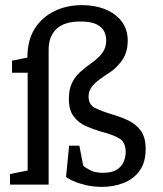

<svg xmlns="http://www.w3.org/2000/svg" viewBox="-20 -721 636 750"><path d="M379 9Q344 9 315 2Q286 -5 266 -14Q246 -23 238 -30L250 -152H290L305 -74Q315 -65 333.5 -55.5Q352 -46 383 -46Q417 -46 436 -58Q455 -70 463 -89Q471 -108 471 -127Q471 -164 448 -179Q425 -194 371 -208Q344 -216 315.5 -228.5Q287 -241 268 -266Q249 -291 249 -334Q249 -371 260.5 -395.5Q272 -420 292 -438.5Q312 -457 339 -476Q366 -495 380.5 -515.5Q395 -536 395 -562Q395 -583 386 -600Q377 -617 355 -627Q333 -637 294 -637Q231 -637 200.5 -608Q170 -579 170 -527V0H19V-41L88 -55V-437H27V-484L87 -496Q87 -563 115 -608Q143 -653 191.5 -677Q240 -701 300 -701Q351 -701 391.5 -684.5Q432 -668 455.5 -637Q479 -606 479 -561Q479 -542 474.5 -524.5Q470 -507 461.5 -492.5Q453 -478 440 -465Q426 -449 406.5 -436.5Q387 -424 368.5 -410.5Q350 -397 338 -381Q326 -365 326 -344Q326 -312 351 -299.5Q376 -287 412 -276Q451 -265 482 -250Q513 -235 531 -209Q549 -183 549 -139Q549 -86 525 -53.5Q501 -21 462 -6Q423 9 379 9Z"/></svg>

Font: Faustina Light
Style: Regular
Weight: 400
Version: Version 1.200